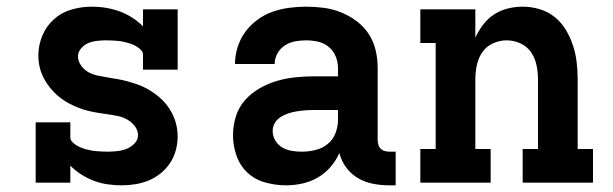

<svg xmlns="http://www.w3.org/2000/svg" viewBox="-20 -548 1840 576"><path d="M346 8Q324 8 303 5Q282 2 262 -5.5Q242 -13 224 -24.5Q206 -36 191 -51V0H87V-181H191V-136Q191 -128 197 -122Q203 -116 209.5 -112Q216 -108 223.5 -105Q231 -102 238.5 -100Q246 -98 254 -96.5Q262 -95 270 -94.5Q278 -94 286 -93.5Q294 -93 302 -93Q316 -93 330.5 -94.5Q345 -96 358.5 -101Q372 -106 383 -117Q394 -128 394 -142Q394 -157 384.5 -169.5Q375 -182 361.5 -189.5Q348 -197 333.5 -200Q319 -203 304 -205Q289 -207 274 -209.5Q259 -212 244.5 -215.5Q230 -219 216 -224.5Q202 -230 188.5 -237Q175 -244 163 -253Q151 -262 140.5 -273Q130 -284 121.5 -296.5Q113 -309 107 -322.5Q101 -336 98 -351Q95 -366 95 -381Q95 -412 107 -441Q119 -470 142 -490.5Q165 -511 195 -519.5Q225 -528 255 -528Q277 -528 298 -524.5Q319 -521 338.5 -514Q358 -507 376 -495.5Q394 -484 409 -469V-520H513V-339H409V-384Q409 -392 403 -398Q397 -404 390.5 -408Q384 -412 376.5 -415Q369 -418 361.5 -420Q354 -422 346.5 -423.5Q339 -425 331 -425.5Q323 -426 315 -426.5Q307 -427 299 -427Q286 -427 272 -425.5Q258 -424 245.5 -419Q233 -414 223.5 -403Q214 -392 214 -379Q214 -364 223.5 -351Q233 -338 246 -331Q259 -324 274 -321Q289 -318 304 -315.5Q319 -313 333.5 -310.5Q348 -308 362.5 -304Q377 -300 391.5 -295Q406 -290 419 -283Q432 -276 444.5 -267Q457 -258 467.5 -247.5Q478 -237 486.5 -224.5Q495 -212 501 -198Q507 -184 510 -169Q513 -154 513 -139Q513 -118 507.5 -97.5Q502 -77 490.5 -59.5Q479 -42 462.5 -28.5Q446 -15 427 -7Q408 1 387 4.5Q366 8 346 8Z M838 8Q807 8 776 -0.5Q745 -9 722.5 -30Q700 -51 689.5 -81Q679 -111 679 -142Q679 -171 687.5 -198.5Q696 -226 714.5 -247Q733 -268 758 -282.5Q783 -297 810 -305Q837 -313 865 -316Q893 -319 921 -319H994V-344Q994 -362 987 -379Q980 -396 966 -407.5Q952 -419 934 -423Q916 -427 898 -427Q882 -427 865.5 -424Q849 -421 835 -412Q821 -403 812.5 -388Q804 -373 804 -356H685Q685 -382 693 -407Q701 -432 716 -452.5Q731 -473 752 -488.5Q773 -504 797 -512.5Q821 -521 847 -524.5Q873 -528 898 -528Q925 -528 951.5 -524.5Q978 -521 1003 -511Q1028 -501 1050 -484.5Q1072 -468 1086.5 -445.5Q1101 -423 1107 -397Q1113 -371 1113 -344V-128Q1113 -121 1115 -114Q1117 -107 1122 -102Q1127 -97 1134 -95Q1141 -93 1148 -93H1167V8H1148Q1124 8 1100 3.5Q1076 -1 1055 -13Q1034 -25 1019 -45Q1004 -65 998 -89Q988 -66 971.5 -47Q955 -28 933.5 -15.5Q912 -3 887.5 2.5Q863 8 838 8ZM885 -93Q906 -93 926.5 -98Q947 -103 963 -116Q979 -129 986.5 -148.5Q994 -168 994 -189V-218H921Q908 -218 895.5 -217Q883 -216 870.5 -214Q858 -212 845.5 -208Q833 -204 822 -197Q811 -190 804.5 -179Q798 -168 798 -155Q798 -140 806 -126.5Q814 -113 827 -105.5Q840 -98 855 -95.5Q870 -93 885 -93Z M1241 0V-101H1287V-419H1241V-520H1406V-435Q1415 -455 1429 -473.5Q1443 -492 1462 -504.5Q1481 -517 1503.5 -522.5Q1526 -528 1548 -528Q1574 -528 1599 -520.5Q1624 -513 1644 -497Q1664 -481 1677.5 -458.5Q1691 -436 1699 -411.5Q1707 -387 1710 -361.5Q1713 -336 1713 -310V-101H1759V0H1548V-101H1594V-310Q1594 -331 1589.5 -352.5Q1585 -374 1573 -391.5Q1561 -409 1541 -418Q1521 -427 1500 -427Q1479 -427 1459 -418Q1439 -409 1427 -391.5Q1415 -374 1410.5 -352.5Q1406 -331 1406 -310V-101H1452V0Z"/></svg>

Font: Iosevka Plex Etoile
Style: Bold
Weight: 700
Designer: Belleve Invis
Foundry: Belleve Invis
Version: Version 25.1.1; ttfautohint (v1.8.4)